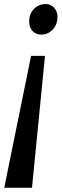

<svg xmlns="http://www.w3.org/2000/svg" viewBox="-24 -768 296 924"><path d="M130 135.5H-3.5L125.5 -499H192.5ZM252.5 -683Q251.5 -648 228.8 -624.8Q206 -601.5 175.5 -601.5Q146.5 -601.5 131 -620.5Q115.5 -639.5 116.5 -667Q117.5 -704 140.5 -726.2Q163.5 -748.5 196 -748.5Q220 -748.5 236.8 -730.5Q253.5 -712.5 252.5 -683Z"/></svg>

Font: Merriweather 48pt SemiBold
Style: Italic
Weight: 600
Italic angle: -7.8°
Designer: Eben Sorkin
Foundry: Eben Sorkin
Version: Version 2.101